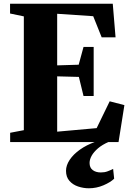

<svg xmlns="http://www.w3.org/2000/svg" viewBox="-20 -763 698 1031"><path d="M108 -64V-675L34 -690.5V-743H585.5L600.5 -562.5H526L480.5 -676L287 -689V-412L402.5 -415.5L428.5 -511H483V-247.5H428.5L403.5 -350L287 -353V-56L499 -75L569 -219L648 -198.5L616.5 0H34.5V-50ZM457 248Q428 248 399.5 238.5Q371 229 352.8 208.2Q334.5 187.5 334.5 154Q334.5 125 354.2 95.2Q374 65.5 409.2 40.5Q444.5 15.5 490.5 -1L519 -5L563.5 -1Q529 14 506.2 33.5Q483.5 53 472.2 73.2Q461 93.5 461 112Q461 137.5 477.8 150.2Q494.5 163 521.5 163Q541.5 163 557 157.2Q572.5 151.5 587.5 144L593 196.5Q573 216 535.5 232Q498 248 457 248Z"/></svg>

Font: Merriweather 60pt Black
Style: Regular
Weight: 900
Version: Version 2.100